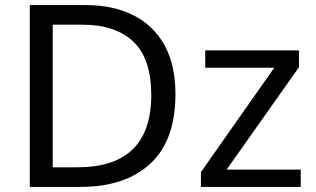

<svg xmlns="http://www.w3.org/2000/svg" viewBox="-20 -734 1240 754"><path d="M669 -364Q669 -183 570.5 -91.5Q472 0 296 0H97V-714H317Q425 -714 504 -674Q583 -634 626 -556.5Q669 -479 669 -364ZM574 -361Q574 -504 503.5 -570.5Q433 -637 304 -637H187V-77H284Q574 -77 574 -361ZM1161 0H769V-58L1057 -468H786V-536H1154V-470L870 -68H1161Z"/></svg>

Font: Noto IKEA Latin
Style: Regular
Weight: 400
Designer: Monotype Design Team
Foundry: Monotype Imaging Inc.
Version: Version 1.0